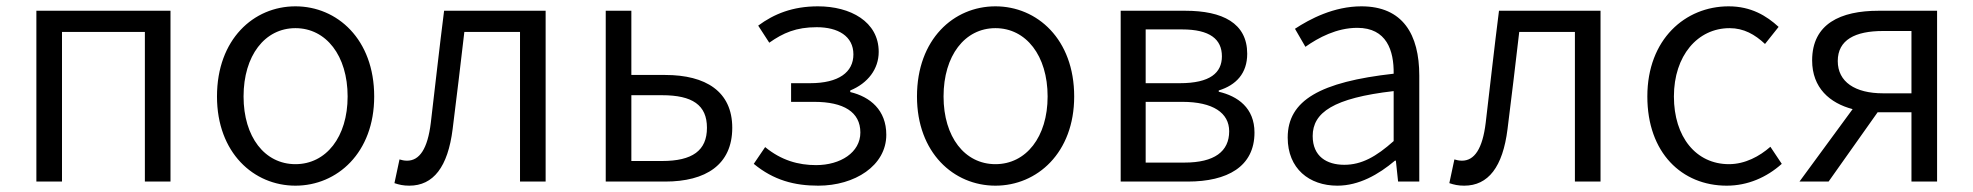

<svg xmlns="http://www.w3.org/2000/svg" viewBox="-20 -574 6238 607"><path d="M95 0H176V-473H438V0H519V-540H95Z M914 13C1046 13 1163 -91 1163 -269C1163 -450 1046 -554 914 -554C782 -554 666 -450 666 -269C666 -91 782 13 914 13ZM914 -55C817 -55 750 -141 750 -269C750 -398 817 -485 914 -485C1011 -485 1079 -398 1079 -269C1079 -141 1011 -55 914 -55Z M1274 13C1350 13 1396 -46 1411 -166C1424 -268 1436 -371 1448 -473H1624V0H1705V-540H1384C1369 -422 1356 -304 1342 -186C1332 -103 1306 -66 1267 -66C1257 -66 1250 -68 1243 -70L1227 5C1242 10 1255 13 1274 13Z M1895 0H2083C2211 0 2295 -53 2295 -170C2295 -285 2211 -337 2083 -337H1976V-540H1895ZM1976 -65V-273H2073C2169 -273 2215 -242 2215 -170C2215 -98 2169 -65 2073 -65Z M2567 13C2682 13 2782 -50 2782 -148C2782 -226 2731 -268 2668 -283V-288C2724 -311 2758 -356 2758 -410C2758 -506 2668 -554 2566 -554C2486 -554 2427 -530 2377 -493L2412 -439C2456 -470 2497 -488 2562 -488C2629 -488 2678 -460 2678 -402C2678 -346 2632 -311 2541 -311H2481V-252H2554C2647 -252 2700 -220 2700 -155C2700 -92 2637 -52 2560 -52C2504 -52 2450 -67 2399 -109L2363 -56C2426 -4 2492 13 2567 13Z M3127 13C3259 13 3376 -91 3376 -269C3376 -450 3259 -554 3127 -554C2995 -554 2879 -450 2879 -269C2879 -91 2995 13 3127 13ZM3127 -55C3030 -55 2963 -141 2963 -269C2963 -398 3030 -485 3127 -485C3224 -485 3292 -398 3292 -269C3292 -141 3224 -55 3127 -55Z M3523 0H3735C3860 0 3946 -47 3946 -155C3946 -233 3893 -270 3833 -284V-288C3888 -305 3923 -342 3923 -404C3923 -501 3845 -540 3727 -540H3523ZM3602 -311V-481H3717C3805 -481 3843 -450 3843 -396C3843 -344 3806 -311 3710 -311ZM3602 -60V-252H3718C3815 -252 3866 -217 3866 -159C3866 -95 3819 -60 3725 -60Z M4208 13C4276 13 4338 -22 4390 -66H4393L4400 0H4467V-335C4467 -465 4415 -554 4284 -554C4197 -554 4121 -514 4074 -483L4107 -426C4148 -455 4206 -486 4271 -486C4364 -486 4387 -414 4386 -341C4154 -315 4051 -257 4051 -139C4051 -41 4119 13 4208 13ZM4230 -53C4175 -53 4130 -79 4130 -144C4130 -218 4195 -264 4386 -286V-128C4331 -79 4285 -53 4230 -53Z M4609 13C4685 13 4731 -46 4746 -166C4759 -268 4771 -371 4783 -473H4959V0H5040V-540H4719C4704 -422 4691 -304 4677 -186C4667 -103 4641 -66 4602 -66C4592 -66 4585 -68 4578 -70L4562 5C4577 10 4590 13 4609 13Z M5439 13C5505 13 5565 -13 5613 -56L5577 -110C5543 -80 5497 -55 5446 -55C5342 -55 5272 -141 5272 -269C5272 -398 5347 -485 5448 -485C5493 -485 5528 -465 5560 -435L5603 -489C5565 -524 5516 -554 5445 -554C5308 -554 5188 -450 5188 -269C5188 -91 5297 13 5439 13Z M6023 -279H5933C5845 -279 5790 -315 5790 -381C5790 -448 5845 -476 5933 -476H6023ZM5919 -540C5799 -540 5709 -499 5709 -383C5709 -296 5765 -248 5837 -229L5669 0H5761L5916 -219H5917H6023V0H6104V-540Z"/></svg>

Font: Genne Gothic Normal
Style: Regular
Weight: 350
Designer: Ryoko NISHIZUKA (kana & ideographs); Paul D. Hunt (Latin, Greek & Cyrillic); Wenlong ZHANG (bopomofo); Sandoll Communica
Foundry: Adobe Systems Incorporated
Version: Version 1.004;PS 1.004;hotconv 16.6.51;makeotf.lib2.5.65220